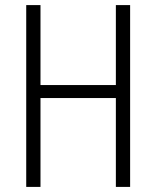

<svg xmlns="http://www.w3.org/2000/svg" viewBox="-20 -734 614 754"><path d="M491 0V-714H435V-400H139V-714H83V0H139V-349H435V0Z"/></svg>

Font: Noto Sans Arabic UI Cn Lt
Style: Regular
Weight: 300
Width: 3
Designer: Monotype Design Team, Nadine Chahine and Nizar Qandah
Foundry: Monotype Imaging Inc.
Version: Version 2.010